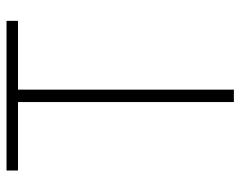

<svg xmlns="http://www.w3.org/2000/svg" viewBox="-96 -658 754 603"><g transform="rotate(-90 281.5 -357.0)"><path d="M262 0H301V-678H517V-714H47V-678H262Z"/></g></svg>

Font: Noto Sans Mono SemiCondensed ExtraLight
Style: Regular
Weight: 200
Width: 4
Designer: Monotype Design Team
Foundry: Monotype Imaging Inc.
Version: Version 2.014